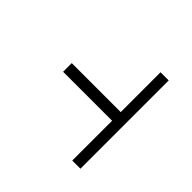

<svg xmlns="http://www.w3.org/2000/svg" viewBox="-42 -731 549 549"><g transform="rotate(-45 232.5 -456.5)"><path d="M54 -341H411V-374H250V-572H215V-374H54Z"/></g></svg>

Font: Noto Serif Hebrew Condensed ExtraLight
Style: Regular
Weight: 200
Width: 3
Designer: Monotype Design Team
Foundry: Monotype Imaging Inc.
Version: Version 2.004